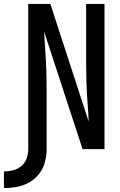

<svg xmlns="http://www.w3.org/2000/svg" viewBox="-86 -755 606 972"><path d="M-66 197Q-33 197 0 191Q33 185 62.5 168Q92 151 112.5 124.5Q133 98 141.5 65.5Q150 33 150 0V-294Q150 -345 148.5 -395Q147 -445 143.5 -495.5Q140 -546 137 -596L332 0H443V-735H350V-441Q350 -391 351.5 -340.5Q353 -290 357 -239.5Q361 -189 363 -139L169 -735H57V0Q57 24 49 47Q41 70 22.5 85.5Q4 101 -19.5 107Q-43 113 -66 113Z"/></svg>

Font: Iosevka SS08 Medium
Style: Regular
Weight: 500
Monospace: yes
Designer: Belleve Invis
Foundry: Belleve Invis
Version: Version 3.4.3; ttfautohint (v1.8.3)